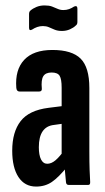

<svg xmlns="http://www.w3.org/2000/svg" viewBox="-20 -681 386 707"><path d="M233 0Q224 0 223 -10Q221 -27 219 -52.5Q217 -78 216 -98L207 -110V-358Q207 -390 199.5 -402Q192 -414 170 -414Q148 -414 139.5 -400.5Q131 -387 134 -355Q135 -344 124 -344H52Q41 -344 40 -358Q35 -424 69 -460.5Q103 -497 173 -497Q245 -497 277 -465Q309 -433 309 -357V-125Q309 -82 310 -55Q311 -28 312 -12Q313 0 305 0ZM113 6Q71 6 48 -29Q25 -64 25 -126Q25 -195 56 -235Q87 -275 159 -284L215 -291V-226L179 -221Q151 -218 137 -197.5Q123 -177 123 -139Q123 -110 131 -94Q139 -78 154 -78Q169 -78 184 -90.5Q199 -103 221 -133L229 -69Q196 -28 171 -11Q146 6 113 6ZM208 -567Q192 -567 180.5 -572Q169 -577 159.5 -581Q150 -585 138 -585Q127 -585 117 -581.5Q107 -578 98 -572Q87 -566 87 -579V-629Q87 -638 92 -642Q101 -650 114.5 -655.5Q128 -661 144 -661Q161 -661 171.5 -657Q182 -653 192 -648.5Q202 -644 213 -644Q225 -644 234.5 -647.5Q244 -651 253 -657Q265 -662 265 -649V-600Q265 -591 259 -587Q251 -579 237.5 -573Q224 -567 208 -567Z"/></svg>

Font: Sofia Sans Extra Condensed
Style: Bold
Weight: 700
Designer: Botio Nikoltchev, Ani Petrova
Foundry: lettersoup
Version: Version 4.101